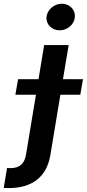

<svg xmlns="http://www.w3.org/2000/svg" viewBox="-120 -782 456 1007"><path d="M111.5 -545.5 82 -366.5H-25.2L-39.4 -285.2H68.5L16.3 29.5C8.2 75.3 -15.3 99.8 -64.6 99.8C-70.7 99.8 -77.1 99.4 -83.1 99.1L-100.5 203.8C-91.6 204.5 -83.5 204.5 -75.3 204.5C45.5 204.5 124.3 149.1 144.2 31.2L196.7 -285.2H301.1L315.3 -366.5H210.2L240.1 -545.5ZM123.9 -692.5C120.7 -654.1 152 -622.9 192.8 -622.9C233.7 -622.9 269.9 -654.1 272.7 -692.5C275.9 -731.2 245.4 -762.4 204.5 -762.4C163.4 -762.4 127.5 -731.2 123.9 -692.5Z"/></svg>

Font: Margiela Sans Semi Bold
Style: Italic
Weight: 600
Italic angle: -9.39999°
Designer: Stefan Endress, Andreas Faust
Version: Version 1.100;FEAKit 1.0